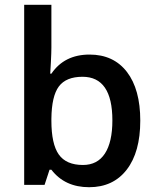

<svg xmlns="http://www.w3.org/2000/svg" viewBox="-20 -780 663 810"><path d="M357.9 -549.8Q459 -549.8 515.4 -476.6Q571.8 -403.3 571.8 -271Q571.8 -138.2 514.6 -64.2Q457.5 9.8 356 9.8Q253.4 9.8 196.8 -64H189L168 0H82V-759.8H196.8V-579.1Q196.8 -559.1 194.8 -519.5Q192.9 -480 191.9 -469.2H196.8Q251.5 -549.8 357.9 -549.8ZM328.1 -456.1Q258.8 -456.1 228.3 -415.3Q197.8 -374.5 196.8 -278.8V-271Q196.8 -172.4 228 -128.2Q259.3 -84 330.1 -84Q391.1 -84 422.6 -132.3Q454.1 -180.7 454.1 -272Q454.1 -456.1 328.1 -456.1Z"/></svg>

Font: f41947593470240   
Style: Regular
Weight: 600
Foundry: Ascender Corporation
Version: Version 1.10